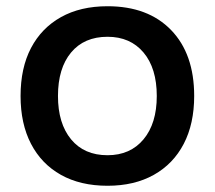

<svg xmlns="http://www.w3.org/2000/svg" viewBox="-20 -584 690 616"><path d="M325 12Q238 12 175.5 -23Q113 -58 79.5 -122.5Q46 -187 46 -276Q46 -366 79.5 -430Q113 -494 175.5 -529Q238 -564 325 -564Q455 -564 529 -487.5Q603 -411 603 -276Q603 -187 569.5 -122.5Q536 -58 473.5 -23Q411 12 325 12ZM325 -86Q398 -86 440.5 -137Q483 -188 483 -276Q483 -365 440.5 -415.5Q398 -466 325 -466Q250 -466 208 -415.5Q166 -365 166 -276Q166 -188 208 -137Q250 -86 325 -86Z"/></svg>

Font: Azeret Mono Medium
Style: Regular
Weight: 500
Designer: Martin Vácha
Foundry: Displaay
Version: Version 1.002